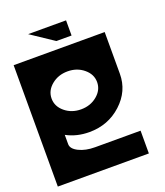

<svg xmlns="http://www.w3.org/2000/svg" viewBox="-137 -835 800 929"><g transform="rotate(-20 263.5 -371.0)"><path d="M234.4 -507.8Q186 -507.8 151.6 -479.2Q117.2 -450.7 117.2 -410.2Q117.2 -369.6 151.6 -341.1Q186 -312.5 234.4 -312.5Q282.7 -312.5 317.1 -341.1Q351.6 -369.6 351.6 -410.2Q351.6 -450.7 317.1 -479.2Q282.7 -507.8 234.4 -507.8ZM0 -625H468.8V-410.2Q468.8 -321.3 400.1 -258.3Q331.5 -195.3 234.4 -195.3Q169.4 -195.3 117.2 -223.6V-175.8Q117.2 -151.4 151.6 -134.3Q186 -117.2 234.4 -117.2H468.8V0H0ZM312.5 -664.1H234.4L117.2 -742.2H312.5Z"/></g></svg>

Font: Leporid
Style: Regular
Weight: 400
Designer: GGBotNet
Foundry: GGBotNet
Version: 1.00